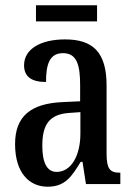

<svg xmlns="http://www.w3.org/2000/svg" viewBox="-20 -696 505 726"><path d="M116 -615H347V-676H116ZM160 10C226 10 251 -28 285 -84H292L305 0H435V-43H432C395 -43 383 -59 383 -115V-373C383 -500 330 -547 226 -547C134 -547 71 -511 71 -449C71 -407 98 -386 154 -386C154 -452 167 -495 218 -495C272 -495 283 -448 283 -373V-313L218 -310C97 -305 37 -257 37 -151C37 -41 92 10 160 10ZM194 -46C156 -46 140 -84 140 -145C140 -223 165 -264 242 -269L284 -272V-191C284 -107 249 -46 194 -46Z"/></svg>

Font: Noto Serif Ethiopic ExtraCondensed Medium
Style: Regular
Weight: 500
Width: 2
Designer: Monotype Design Team
Foundry: Monotype Imaging Inc.
Version: Version 2.102